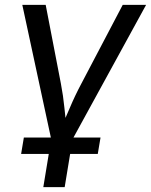

<svg xmlns="http://www.w3.org/2000/svg" viewBox="-20 -566 621 790"><path d="M191.4 9.8 71.8 -545.9H168L230.5 -222.2Q240.2 -171.9 245.1 -121.8Q250 -71.8 256.3 -24.9H224.1Q246.1 -71.8 267.1 -121.8Q288.1 -171.9 314.9 -222.2L484.9 -545.9H581.1L276.9 9.8ZM158.2 204.1 192.4 -3.9H280.3L246.1 204.1ZM66.9 67.4 78.1 0H393.6L382.3 67.4Z"/></svg>

Font: Inter
Style: Italic
Weight: 400
Italic angle: -9.3988°
Designer: Rasmus Andersson
Foundry: rsms
Version: Version 4.001;git-66647c0bb